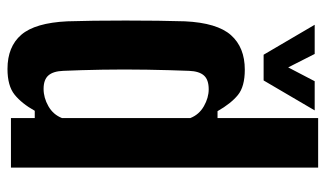

<svg xmlns="http://www.w3.org/2000/svg" viewBox="-194 -646 849 500"><g transform="rotate(90 230.0 -395.5)"><path d="M287 -800H416V0H287V-62H268Q249 -28 226 -9.5Q203 9 159 9Q101 9 70 -27Q39 -63 35 -147Q34 -176 33.5 -215.5Q33 -255 33 -298.5Q33 -342 33.5 -382.5Q34 -423 35 -453Q39 -537 71 -573Q103 -609 161 -609Q205 -609 227 -591Q249 -573 269 -538H287ZM211 -85Q234 -85 256 -97.5Q278 -110 287 -133V-467Q278 -490 256 -502.5Q234 -515 212 -515Q187 -515 176 -502.5Q165 -490 164 -464Q162 -414 161 -354.5Q160 -295 161 -237.5Q162 -180 164 -136Q165 -110 176 -97.5Q187 -85 211 -85ZM44 -791H120L155 -722L191 -791H267L189 -658H122Z"/></g></svg>

Font: Big Shoulders Display ExtraBold
Style: Regular
Weight: 800
Designer: Patric King
Foundry: XO Type Co
Version: Version 1.000; ttfautohint (v1.8.2)